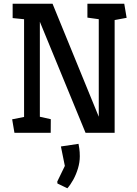

<svg xmlns="http://www.w3.org/2000/svg" viewBox="-20 -711 735 1028"><path d="M57.3 0 45.1 -72.2 108.9 -84.8V-608.1L47.7 -614.2V-691H261.3L508.8 -86V-608.2L448 -616.7V-691H645.3L658 -615.6L593.8 -603.6V0H438L193.4 -594.4V-85.9L252 -72.8L251.5 0ZM287.6 271.5 286.6 261.1 327.2 177.4 306.1 73.2 400.4 59.1Q401.9 65.6 404.6 84.2Q407.3 102.9 407.3 125.5Q407.3 157.8 397.5 190.5Q387.7 223.1 372.4 251Q357.1 278.9 340.6 297Z"/></svg>

Font: Kreon Light
Style: Regular
Weight: 300
Designer: Julia Petretta
Foundry: Julia Petretta and Eli Heuer
Version: Version 2.002